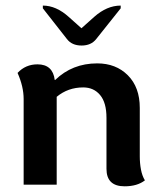

<svg xmlns="http://www.w3.org/2000/svg" viewBox="-20 -652 567 678"><path d="M173.3 -369.6H174.8Q235.4 -428.2 323.2 -428.2Q389.6 -428.2 431.6 -386Q473.6 -343.8 473.6 -271V-100.1Q473.6 -75.2 477.8 -53.2Q481.9 -31.2 491.7 -15.1Q464.8 5.9 419.9 5.9Q356 5.9 356 -55.7V-235.8Q356 -289.6 333.5 -316.4Q311 -343.3 273.9 -343.3Q220.2 -343.3 180.2 -310.1V0H63.5V-302.2Q63.5 -346.2 42 -394.5Q70.3 -424.8 112.3 -424.8Q166.5 -424.8 173.3 -369.6ZM406.2 -632.3V-622.6L319.8 -514.2Q301.8 -491.2 268.1 -491.2Q233.9 -491.2 216.3 -514.2L131.3 -622.6V-632.3Q178.2 -632.3 222.7 -592.3L267.6 -552.2L312.5 -592.3Q357.4 -632.3 406.2 -632.3Z"/></svg>

Font: ALMAS
Style: Bold
Weight: 700
Designer: ALMAS Font/ by Husham Jawad Kadhim, derived from the Bainsely font by/ Paul James MIller
Foundry: High-Logic / Made with FontCreator
Version: Version 1.411;September 19, 2021;FontCreator 14.0.0.2814 32-